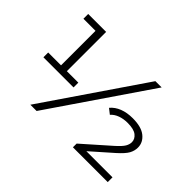

<svg xmlns="http://www.w3.org/2000/svg" viewBox="-125 -990 1279 1279"><g transform="rotate(45 514.5 -350.0)"><path d="M84 -285V-330H238L205 -296V-680L229 -655H91V-700H260V-296L227 -330H368V-285ZM246 0 724 -700H783L305 0ZM647 0V-35L837 -203Q876 -238 888.5 -259.5Q901 -281 901 -302Q901 -331 875 -352Q849 -373 790 -373Q752 -373 720 -361.5Q688 -350 668 -327L631 -356Q657 -387 698 -403Q739 -419 793 -419Q874 -419 914.5 -386Q955 -353 955 -305Q955 -274 939.5 -246Q924 -218 877 -176L706 -25L689 -45H975V0Z"/></g></svg>

Font: Montserrat Thin
Style: Regular
Weight: 400
Version: Version 9.000